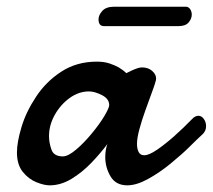

<svg xmlns="http://www.w3.org/2000/svg" viewBox="-20 -538 632 570"><path d="M127.4 12.2Q110.8 12.2 87.9 2.9Q64.9 -6.3 47.6 -27.8Q30.3 -49.3 30.3 -85.4Q30.3 -115.7 43.9 -161.1Q57.6 -206.5 86.9 -250.5Q116.2 -295.4 161.9 -325.2Q207.5 -355 267.6 -355Q289.1 -355 305.2 -349.6Q321.3 -344.2 332.5 -337.9Q338.9 -334 344.5 -329.8Q350.1 -325.7 355 -320.8L372.1 -329.1Q379.4 -332.5 387.5 -335.2Q395.5 -337.9 401.4 -337.9Q419.9 -337.9 431.6 -327.6Q443.4 -317.4 443.4 -305.2Q443.4 -301.3 442.9 -299.8Q439.5 -286.1 430.4 -262.2Q421.4 -238.3 411.1 -209Q400.9 -180.7 393.8 -154.3Q386.7 -127.9 386.7 -110.8Q386.7 -96.2 391.6 -86.7Q396.5 -77.1 408.2 -77.1Q422.4 -77.1 446.3 -93.5Q470.2 -109.9 495.6 -132.3Q509.3 -144.5 523.9 -158.4Q538.6 -172.4 553.7 -188Q561.5 -194.3 568.8 -194.3Q578.6 -194.3 585.2 -184.8Q591.8 -175.3 591.8 -163.6Q591.8 -149.9 582.5 -140.6Q563 -122.6 542.5 -102.1Q522 -81.5 485.8 -51.8Q453.6 -25.4 419.4 -6.6Q385.3 12.2 357.9 12.2Q323.7 12.2 308.1 -14.4Q292.5 -41 292.5 -71.3Q292.5 -93.3 298.8 -110.4Q278.8 -83.5 251.5 -54.9Q224.1 -26.4 192.4 -7.1Q160.6 12.2 127.4 12.2ZM166.5 -73.7Q182.1 -73.7 205.8 -93.8Q229.5 -113.8 251.5 -140.6Q275.9 -169.9 290 -193.8Q304.2 -217.8 304.2 -226.1Q304.2 -244.6 282.7 -255.6Q261.2 -266.6 244.1 -266.6Q213.9 -266.6 186.8 -247.1Q159.7 -227.5 142.6 -197Q125.5 -166.5 125.5 -133.8Q125.5 -114.7 132.6 -94.2Q139.6 -73.7 166.5 -73.7ZM289.1 -460.4Q272.5 -460.4 272.5 -480.5Q272.5 -493.2 283.7 -505.6Q294.9 -518.1 319.3 -518.1H531.2Q539.6 -518.1 544.4 -511Q549.3 -503.9 549.3 -494.6Q549.3 -482.4 540 -471.4Q530.8 -460.4 509.3 -460.4Z"/></svg>

Font: Damion
Style: Regular
Weight: 400
Designer: Vernon Adams
Foundry: Vernon Adams
Version: Version 1.100; ttfautohint (v1.8.4.7-5d5b)